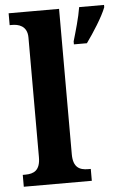

<svg xmlns="http://www.w3.org/2000/svg" viewBox="-54 -799 542 838"><g transform="rotate(-5 217.0 -380.0)"><path d="M16 0H314V-52H303C265 -52 237 -65 237 -123V-760H16V-708H27C52 -708 93 -700 93 -647V-123C93 -65 65 -52 27 -52H16ZM288 -613V-600H345C376 -643 418 -708 434 -750V-760H325C318 -715 300 -654 288 -613Z"/></g></svg>

Font: Noto Serif Hebrew SemiCondensed
Style: Bold
Weight: 700
Width: 4
Designer: Monotype Design Team
Foundry: Monotype Imaging Inc.
Version: Version 2.004